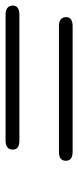

<svg xmlns="http://www.w3.org/2000/svg" viewBox="187 -614 284 699"><g transform="rotate(-90 329.5 -264.0)"><path d="M127 -191.9H586.9Q616.7 -190.9 617.2 -166Q617.2 -142.1 584 -142.1H127Q94.2 -142.1 94.2 -167Q94.2 -191.9 127 -191.9ZM134.8 -359.9Q134.8 -385.7 167 -386.2H627.9Q658.7 -385.3 659.2 -359.9Q659.2 -335.9 625 -335.9H168Q134.8 -335.9 134.8 -359.9Z"/></g></svg>

Font: CMU Bright
Style: Oblique
Weight: 500
Italic angle: -12°
Version: Version 0.7.0